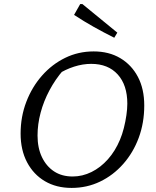

<svg xmlns="http://www.w3.org/2000/svg" viewBox="-20 -912 767 941"><path d="M331 9Q256 9 200 -24Q144 -57 112.5 -117Q81 -177 81 -257Q81 -340 109 -413Q137 -486 186 -541.5Q235 -597 299.5 -628.5Q364 -660 439 -660Q514 -660 569.5 -627Q625 -594 656 -535Q687 -476 687 -395Q687 -310 660 -237Q633 -164 584 -108.5Q535 -53 470.5 -22Q406 9 331 9ZM336 -47Q384 -47 428.5 -69Q473 -91 509 -131.5Q545 -172 568 -227Q579 -253 587 -284.5Q595 -316 599.5 -347.5Q604 -379 604 -404Q604 -495 557 -547Q510 -599 427 -599Q386 -599 343.5 -585.5Q301 -572 260 -546L290 -568Q251 -523 222.5 -469.5Q194 -416 179 -359.5Q164 -303 164 -248Q164 -187 185.5 -142Q207 -97 245 -72Q283 -47 336 -47ZM540 -727Q488 -753 439 -780.5Q390 -808 343 -839L373 -892H384L555 -752Z"/></svg>

Font: Piazzolla 24pt
Style: Italic
Weight: 400
Italic angle: -11.3°
Designer: Juan Pablo del Peral
Foundry: Huerta Tipografica
Version: Version 2.005